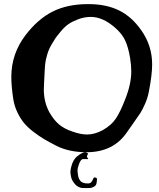

<svg xmlns="http://www.w3.org/2000/svg" viewBox="-20 -746 787 952"><path d="M416 39.1Q419.9 43 413.1 43Q389.6 42 386.7 43.9Q377.9 50.8 373 64.5Q364.3 86.9 364.3 101.6Q364.3 105.5 366.2 119.1Q369.1 142.6 381.8 154.3Q390.6 161.1 405.3 163.1Q420.9 165 427.7 161.1Q435.5 157.2 442.4 139.6Q445.3 131.8 453.6 134.3Q461.9 136.7 460.9 144.5Q460 164.1 455.1 171.9Q448.2 180.7 431.6 185.5Q428.7 186.5 407.2 186.5Q385.7 186.5 382.8 185.5Q367.2 181.6 356.4 171.9Q337.9 153.3 333 133.8Q329.1 114.3 329.1 107.4Q329.1 95.7 334 78.1Q342.8 44.9 362.3 29.3Q388.7 8.8 401.4 8.8Q407.2 8.8 415 13.7Q418 15.6 413.1 23.4Q408.2 31.2 416 39.1ZM200.2 -367.2Q200.2 -361.3 198.7 -337.9Q197.3 -314.5 197.3 -302.7Q197.3 -240.2 224.6 -189.5Q247.1 -150.4 273.4 -128.4Q299.8 -106.4 341.8 -92.8Q380.9 -79.1 412.1 -79.1Q449.2 -79.1 489.3 -100.6Q532.2 -125 554.2 -157.7Q576.2 -190.4 599.6 -251Q630.9 -328.1 630.9 -391.6Q630.9 -421.9 625 -459Q616.2 -511.7 600.6 -545.4Q585 -579.1 549.8 -609.4Q489.3 -662.1 430.7 -662.1Q398.4 -662.1 368.7 -650.9Q338.9 -639.6 320.3 -627Q301.8 -614.3 282.7 -591.8Q263.7 -569.3 256.8 -559.6Q250 -549.8 239.3 -531.2Q222.7 -504.9 214.4 -476.6Q206.1 -448.2 204.1 -429.2Q202.1 -410.2 200.2 -367.2ZM680.7 -595.7Q734.4 -519.5 734.4 -426.8Q734.4 -375 717.8 -290Q711.9 -259.8 699.2 -231Q686.5 -202.1 675.8 -185.5Q665 -168.9 643.1 -138.2Q621.1 -107.4 611.3 -92.8Q543.9 8.8 409.2 8.8Q322.3 8.8 258.8 -23.4Q222.7 -42 198.7 -56.2Q174.8 -70.3 146 -92.3Q117.2 -114.3 99.1 -136.2Q81.1 -158.2 66.4 -188.5Q51.8 -218.8 45.9 -253.9Q36.1 -320.3 36.1 -364.3Q36.1 -478.5 105.5 -570.3Q167 -651.4 240.7 -688.5Q314.5 -725.6 416 -725.6H419.9Q505.9 -725.6 569.3 -694.8Q632.8 -664.1 680.7 -595.7Z"/></svg>

Font: LPEducational
Style: Medium
Weight: 500
Designer: Based on Essays1743, by John Stracke, which says:

Based on the typeface in a 1743 English translation of the essays of 
Version: Version 001.204